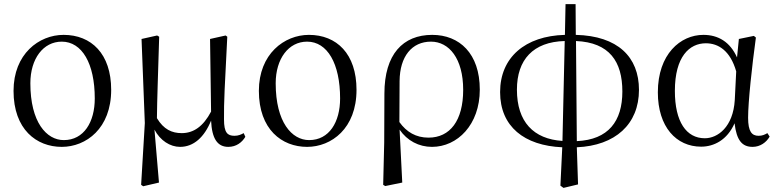

<svg xmlns="http://www.w3.org/2000/svg" viewBox="-20 -701 3793 936"><path d="M281 15C400 15 522 -75 522 -263C522 -439 425 -531 290 -531C170 -531 46 -438 46 -258C46 -70 158 15 281 15ZM291 -18C207 -18 128 -105 128 -295C128 -415 191 -498 281 -498C380 -498 442 -391 442 -221C442 -106 389 -18 291 -18Z M858 15C924 15 976 -32 1009 -113C1013 -25 1040 15 1093 15C1132 15 1160 -7 1176 -34L1168 -52C1155 -45 1142 -39 1123 -39C1089 -39 1072 -54 1072 -119C1071 -199 1076 -291 1088 -522L1080 -528L1004 -511L1009 -157C971 -85 924 -52 866 -52C818 -52 778 -70 745 -125C746 -221 750 -320 756 -522L746 -528L670 -511L686 -101L668 200L678 207L755 189L733 -69C761 -16 809 15 858 15Z M1477 15C1596 15 1718 -75 1718 -263C1718 -439 1621 -531 1486 -531C1366 -531 1242 -438 1242 -258C1242 -70 1354 15 1477 15ZM1487 -18C1403 -18 1324 -105 1324 -295C1324 -415 1387 -498 1477 -498C1576 -498 1638 -391 1638 -221C1638 -106 1585 -18 1487 -18Z M1848 200 1858 206 1941 189 1928 -69C1965 -15 2022 15 2086 15C2210 15 2319 -93 2319 -264C2319 -440 2220 -531 2087 -531C1944 -531 1854 -436 1854 -245L1853 -6ZM1927 -106 1928 -306C1929 -426 1988 -498 2081 -498C2169 -498 2238 -416 2238 -263C2238 -113 2174 -30 2069 -30C2008 -30 1962 -57 1927 -106Z M2722 -14C2581 -23 2500 -107 2500 -264C2500 -410 2579 -497 2733 -501ZM2712 204 2727 215 2798 198 2792 17C2979 9 3095 -95 3095 -263C3095 -423 2992 -526 2787 -531L2786 -681H2737L2734 -531C2540 -526 2418 -421 2418 -252C2418 -84 2536 9 2721 17ZM2788 -501C2951 -494 3014 -401 3014 -255C3014 -110 2946 -20 2792 -13Z M3398 14C3460 14 3525 -18 3561 -100C3571 -16 3598 15 3649 15C3686 15 3716 -7 3732 -35L3721 -52C3707 -44 3696 -39 3678 -39C3645 -39 3627 -60 3627 -127C3627 -204 3646 -380 3665 -518L3655 -526L3582 -511L3573 -421C3539 -497 3481 -531 3409 -531C3297 -531 3187 -437 3187 -251C3187 -82 3277 14 3398 14ZM3569 -353 3562 -213C3554 -82 3479 -27 3416 -27C3326 -27 3270 -107 3270 -258C3270 -425 3341 -490 3421 -490C3482 -490 3540 -454 3569 -353Z"/></svg>

Font: Source Han Serif CN
Style: Regular
Weight: 400
Designer: Ryoko NISHIZUKA 西塚涼子 (kana & ideographs); Frank Grießhammer (Latin, Greek & Cyrillic); Wenlong ZHANG 张文龙 (bopomofo); San
Foundry: Adobe
Version: Version 2.003;hotconv 1.1.1;makeotfexe 2.6.0